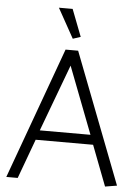

<svg xmlns="http://www.w3.org/2000/svg" viewBox="-60 -938 711 989"><g transform="rotate(5 296.0 -443.5)"><path d="M423 -254H161L290 -600ZM257 -680 10 0H69L144 -204H441L521 5L582 -5L322 -680ZM289 -739 329 -752 275 -892H204Z"/></g></svg>

Font: Catamaran Thin Light
Style: Regular
Weight: 300
Version: Version 2.000